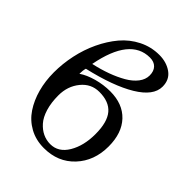

<svg xmlns="http://www.w3.org/2000/svg" viewBox="-204 -805 924 924"><g transform="rotate(45 258.5 -343.0)"><path d="M127.9 -216.8Q127.9 -167 139.6 -128.7Q151.4 -90.3 171.4 -67.9Q191.4 -45.4 215.3 -34.2Q239.3 -22.9 266.1 -22.9Q321.3 -22.9 353.8 -77.4Q386.2 -131.8 386.2 -210.9Q386.2 -292.5 354.2 -330.3Q322.3 -368.2 255.9 -368.2Q200.2 -368.2 164.1 -323.7Q127.9 -279.3 127.9 -216.8ZM311 -657.2Q177.7 -657.2 136.2 -439Q184.6 -449.7 225.3 -464.6Q266.1 -479.5 299.6 -498.8Q333 -518.1 352.1 -543Q371.1 -567.9 371.1 -595.2Q371.1 -624.5 355.2 -640.9Q339.4 -657.2 311 -657.2ZM34.2 -279.8Q34.2 -338.9 46.9 -398.4Q59.6 -458 85 -511.7Q110.4 -565.4 145.5 -607.2Q180.7 -648.9 229.7 -673.6Q278.8 -698.2 334 -698.2Q383.3 -698.2 418.2 -673.3Q453.1 -648.4 453.1 -601.1Q453.1 -539.1 367.9 -487.5Q282.7 -436 130.9 -400.9Q126 -384.3 126 -361.8Q155.8 -382.3 200.7 -394.8Q245.6 -407.2 291 -407.2Q376 -407.2 424.6 -356Q473.1 -304.7 473.1 -213.9Q473.1 -115.7 413.3 -51.8Q353.5 12.2 257.8 12.2Q203.1 12.2 159.9 -11.7Q116.7 -35.6 89.6 -76.4Q62.5 -117.2 48.3 -169.2Q34.2 -221.2 34.2 -279.8Z"/></g></svg>

Font: Common Serif News
Style: Regular
Weight: 450
Designer: Philipp H. Poll, Khaled Hosny
Foundry: Stefan Peev, Context Ltd.
Version: Version 1.026